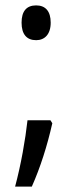

<svg xmlns="http://www.w3.org/2000/svg" viewBox="-20 -560 268 712"><path d="M60 -476C60 -433 79 -411 114 -411C145 -411 168 -432 168 -476C168 -518 149 -540 114 -540C78 -540 60 -518 60 -476ZM174 -103 167 -114H82C74 -42 58 50 36 132H98C130 60 155 -19 174 -103Z"/></svg>

Font: Noto Sans Arabic UI XCn
Style: Regular
Weight: 400
Width: 2
Designer: Monotype Design Team, Nadine Chahine and Nizar Qandah
Foundry: Monotype Imaging Inc.
Version: Version 2.010